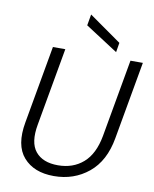

<svg xmlns="http://www.w3.org/2000/svg" viewBox="-98 -988 857 1068"><g transform="rotate(10 330.5 -453.5)"><path d="M73 -260 151 -699H221L143 -260Q124 -156 165 -106Q206 -56 292 -56Q377 -56 434.5 -106Q492 -156 511 -260L589 -699H659L581 -260Q558 -128 475.5 -60.5Q393 7 280 7Q167 7 108 -60.5Q49 -128 73 -260ZM318 -851 329 -914 511 -786 502 -732Z"/></g></svg>

Font: Poppins Light
Style: Italic
Weight: 300
Italic angle: -10°
Designer: Ninad Kale (Devanagari), Jonny Pinhorn (Latin)
Foundry: Indian Type Foundry
Version: Version 3.200;PS 1.000;hotconv 16.6.54;makeotf.lib2.5.65590